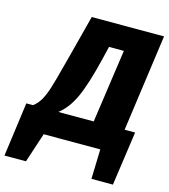

<svg xmlns="http://www.w3.org/2000/svg" viewBox="-187 -794 936 1062"><g transform="rotate(15 281.5 -262.5)"><path d="M543 -140H603L559 170H436L441 0H117L61 170H-62L-20 -140H18Q44 -159 60.5 -188.5Q77 -218 90.5 -261Q104 -304 129 -400L148 -472L206 -695H620ZM426 -560H341L324 -489Q286 -332 250.5 -255.5Q215 -179 163 -140H366Z"/></g></svg>

Font: Trujillo ExtraBold
Style: Italic
Weight: 800
Italic angle: -8°
Designer: Fira Sans original fonts by bBox Type GmbH, Carrois Corporate GbR, & Edenspiekermann AG / Changes by Cristiano Sobral
Foundry: Fira Sans original fonts by bBox Type GmbH, Carrois Corporate GbR, & Edenspiekermann AG / Changes by Cristiano Sobral
Version: Version 4.301;July 28, 2020;FontCreator 13.0.0.2655 64-bit